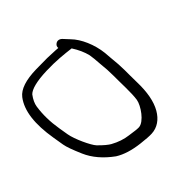

<svg xmlns="http://www.w3.org/2000/svg" viewBox="-173 -792 947 947"><g transform="rotate(-45 300.5 -319.0)"><path d="M317.3 -619C265.1 -621.3 266.7 -622.2 184.3 -620.5C112.5 -619 63.2 -603.3 39.1 -572C-2.4 -517.9 -12.2 -433.7 6.5 -321.5L16 -264.2C19.4 -244.1 31 -212.4 50.8 -166.7C71.6 -118.5 108.4 -75.6 159.7 -38.4C192.9 -17.3 237.8 -3.9 288.5 2C322.3 6 346.4 7.8 362.4 7C403.7 5.4 437 -18.3 459.5 -57.4C482.8 -98 493 -153.7 491.1 -223.8C489.2 -296.8 493.5 -320.7 484.3 -403.6L481.6 -437.6C474.6 -502.4 445.7 -568.3 410 -604.5C399.8 -614.9 391.3 -624.1 384.6 -632C379.8 -637.6 373.4 -642.8 365.5 -644.3C357 -646 350 -642.9 344.8 -638.6C338.7 -633.7 335 -627.1 336.2 -617.7C331.6 -618.2 323.7 -618.7 317.3 -619ZM423.9 -453.9 426.6 -419.9C430.5 -383.3 432.3 -353.9 432 -330.8C431.4 -282.2 435.8 -203.8 429.2 -162.8C423.8 -128.9 377.9 -61.2 340.3 -59.7C330.5 -59.3 309.4 -61.3 279.6 -66.2L279 -66.3L278.5 -66.3C247.8 -70 217.2 -80.1 186.1 -97.3C174.4 -103.8 153.9 -120 130 -144.8C111.4 -164.2 74.4 -243.8 67.7 -284L59.4 -334C50.3 -388.5 49.4 -440 56.6 -488.5C59.3 -506.4 68 -525.9 83.7 -546.7C101.1 -564.5 144.3 -576.6 215.8 -578.9C284.2 -581.1 334.3 -575.3 381.2 -569.6C400.4 -539.5 413.2 -511.2 420.1 -482.6C421.4 -474.7 422.9 -463.7 423.9 -453.9Z"/></g></svg>

Font: MewTooHand
Style: BdWideLta
Weight: 400
Designer: Mew Too, Robert Jablonski
Version: Version 0.77